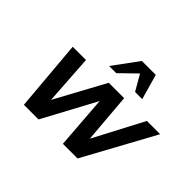

<svg xmlns="http://www.w3.org/2000/svg" viewBox="-155 -1013 1270 1270"><g transform="rotate(45 479.5 -378.5)"><path d="M711 -580 661 -757H531L401 -580H468L581 -690L644 -580ZM959 -500H835L651 -150L622 -500H478L288 -150L265 -500H141L184 0H321L521 -372L549 0H686Z"/></g></svg>

Font: Perun SemiBold Italic
Style: Regular
Weight: 400
Italic angle: -12°
Foundry: Copyright (c) Stefan Peev, Context Ltd, 2016
Version: Version 1.026